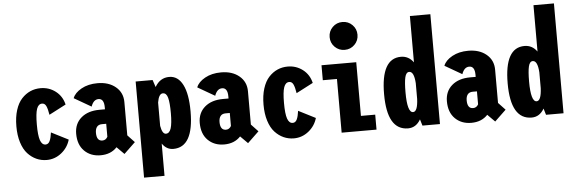

<svg xmlns="http://www.w3.org/2000/svg" viewBox="-58 -996 4165 1393"><g transform="rotate(-5 2025.0 -300.0)"><path d="M419 -122.5Q402.5 -65 355 -27Q307.5 11 247.5 11Q208 11 173 -4.8Q138 -20.5 109.8 -51.2Q81.5 -82 65.2 -133.5Q49 -185 49 -251Q49 -318 65.2 -369.2Q81.5 -420.5 109.8 -451Q138 -481.5 172.8 -496.8Q207.5 -512 247.5 -512Q309 -512 356.5 -475.8Q404 -439.5 418.5 -378L295.5 -314Q289 -356 279 -377.8Q269 -399.5 249 -399.5Q222 -399.5 210 -365.2Q198 -331 198 -251Q198 -172 210.2 -136.8Q222.5 -101.5 249 -101.5Q269 -101.5 279.5 -123.5Q290 -145.5 295 -185.5Z M813 16.5 759.5 -37Q715 11 640 11Q568 11 522.2 -34.2Q476.5 -79.5 476.5 -160Q476.5 -232.5 526.2 -275.5Q576 -318.5 660 -318.5H700V-333.5Q700 -396.5 659.5 -396.5Q623 -396.5 605.5 -346.5L481 -418.5Q495.5 -457 544.8 -484.5Q594 -512 662.5 -512Q743.5 -512 794.2 -469.8Q845 -427.5 845 -358.5V-116L895.5 -62.5ZM662 -94.5Q687 -94.5 700 -118.5V-213H669Q644.5 -213 632.2 -197.5Q620 -182 620 -154Q620 -94.5 662 -94.5Z M939.5 -500H1063L1080.5 -447.5Q1117.5 -512 1184.5 -512Q1248 -512 1282.8 -444.5Q1317.5 -377 1317.5 -249Q1317.5 11 1169.5 11Q1120 11 1088.5 -35V200H939.5ZM1128.5 -397.5Q1099 -397.5 1088.5 -334V-164Q1099 -103.5 1125.5 -103.5Q1151.5 -103.5 1162.8 -139.2Q1174 -175 1174 -249Q1174 -325 1164.2 -361.2Q1154.5 -397.5 1128.5 -397.5Z M1713 16.5 1659.5 -37Q1615 11 1540 11Q1468 11 1422.2 -34.2Q1376.5 -79.5 1376.5 -160Q1376.5 -232.5 1426.2 -275.5Q1476 -318.5 1560 -318.5H1600V-333.5Q1600 -396.5 1559.5 -396.5Q1523 -396.5 1505.5 -346.5L1381 -418.5Q1395.5 -457 1444.8 -484.5Q1494 -512 1562.5 -512Q1643.5 -512 1694.2 -469.8Q1745 -427.5 1745 -358.5V-116L1795.5 -62.5ZM1562 -94.5Q1587 -94.5 1600 -118.5V-213H1569Q1544.5 -213 1532.2 -197.5Q1520 -182 1520 -154Q1520 -94.5 1562 -94.5Z M2219 -122.5Q2202.5 -65 2155 -27Q2107.5 11 2047.5 11Q2008 11 1973 -4.8Q1938 -20.5 1909.8 -51.2Q1881.5 -82 1865.2 -133.5Q1849 -185 1849 -251Q1849 -318 1865.2 -369.2Q1881.5 -420.5 1909.8 -451Q1938 -481.5 1972.8 -496.8Q2007.5 -512 2047.5 -512Q2109 -512 2156.5 -475.8Q2204 -439.5 2218.5 -378L2095.5 -314Q2089 -356 2079 -377.8Q2069 -399.5 2049 -399.5Q2022 -399.5 2010 -365.2Q1998 -331 1998 -251Q1998 -172 2010.2 -136.8Q2022.5 -101.5 2049 -101.5Q2069 -101.5 2079.5 -123.5Q2090 -145.5 2095 -185.5Z M2543 -626Q2513.5 -596.5 2471 -596.5Q2428.5 -596.5 2399 -626Q2369.5 -655.5 2369.5 -698Q2369.5 -740.5 2399 -770Q2428.5 -799.5 2471 -799.5Q2513.5 -799.5 2543 -770Q2572.5 -740.5 2572.5 -698Q2572.5 -655.5 2543 -626ZM2546 -109H2650V0H2396V-391H2293V-500H2546Z M3112 0H2984.5L2970.5 -46.5Q2937.5 11 2879.5 11Q2727 11 2727 -251Q2727 -511 2872 -511Q2928 -511 2963 -462.5V-800H3112ZM2883 -251Q2883 -103.5 2925.5 -103.5Q2958.5 -103.5 2963 -195.5V-311Q2957.5 -396.5 2922.5 -396.5Q2900 -396.5 2891.5 -360.5Q2883 -324.5 2883 -251Z M3513 16.5 3459.5 -37Q3415 11 3340 11Q3268 11 3222.2 -34.2Q3176.5 -79.5 3176.5 -160Q3176.5 -232.5 3226.2 -275.5Q3276 -318.5 3360 -318.5H3400V-333.5Q3400 -396.5 3359.5 -396.5Q3323 -396.5 3305.5 -346.5L3181 -418.5Q3195.5 -457 3244.8 -484.5Q3294 -512 3362.5 -512Q3443.5 -512 3494.2 -469.8Q3545 -427.5 3545 -358.5V-116L3595.5 -62.5ZM3362 -94.5Q3387 -94.5 3400 -118.5V-213H3369Q3344.5 -213 3332.2 -197.5Q3320 -182 3320 -154Q3320 -94.5 3362 -94.5Z M4012 0H3884.5L3870.5 -46.5Q3837.5 11 3779.5 11Q3627 11 3627 -251Q3627 -511 3772 -511Q3828 -511 3863 -462.5V-800H4012ZM3783 -251Q3783 -103.5 3825.5 -103.5Q3858.5 -103.5 3863 -195.5V-311Q3857.5 -396.5 3822.5 -396.5Q3800 -396.5 3791.5 -360.5Q3783 -324.5 3783 -251Z"/></g></svg>

Font: League Mono Condensed
Style: Bold
Weight: 700
Width: 1
Designer: Tyler Finck
Foundry: The League of Moveable Type / Tyler Finck
Version: Version 2.210